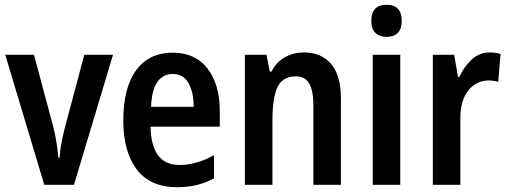

<svg xmlns="http://www.w3.org/2000/svg" viewBox="-20 -772 2126 802"><path d="M165 0 2 -543H122L202 -244Q211 -209 216 -176.5Q221 -144 224 -113H229Q230 -137 235.5 -168Q241 -199 250 -235L332 -543H452L289 0Z M701 -552Q796 -552 847 -485.5Q898 -419 898 -309V-243H609Q612 -83 729 -83Q802 -83 874 -124V-27Q807 10 721 10Q607 10 551 -64.5Q495 -139 495 -268Q495 -406 549 -479Q603 -552 701 -552ZM701 -463Q662 -463 638 -430.5Q614 -398 611 -326H789Q789 -386 767.5 -424.5Q746 -463 701 -463Z M1249 -553Q1322 -553 1363 -505Q1404 -457 1404 -360V0H1289V-332Q1289 -392 1272 -422.5Q1255 -453 1216 -453Q1161 -453 1139.5 -409Q1118 -365 1118 -268V0H1003V-543H1093L1107 -473H1114Q1135 -514 1171 -533.5Q1207 -553 1249 -553Z M1595 -752Q1658 -752 1658 -685Q1658 -651 1641.5 -634.5Q1625 -618 1595 -618Q1565 -618 1548 -634.5Q1531 -651 1531 -685Q1531 -752 1595 -752ZM1652 -543V0H1537V-543Z M2027 -553Q2036 -553 2047.5 -551.5Q2059 -550 2071 -547L2061 -430Q2053 -433 2041.5 -434.5Q2030 -436 2023 -436Q1969 -436 1936 -394Q1903 -352 1903 -280V0H1788V-543H1877L1893 -451H1899Q1918 -493 1950 -523Q1982 -553 2027 -553Z"/></svg>

Font: Noto Sans Malayalam Condensed SemiBold
Style: Regular
Weight: 600
Width: 3
Designer: Jelle Bosma - Monotype Design Team
Foundry: Monotype Imaging Inc.
Version: Version 2.104; ttfautohint (v1.8.4.7-5d5b)